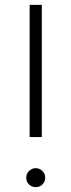

<svg xmlns="http://www.w3.org/2000/svg" viewBox="-20 -776 294 790"><path d="M166 -45Q166 -28 154.5 -17Q143 -6 127 -6Q111 -6 99.5 -17Q88 -28 88 -45Q88 -61 99.5 -72.5Q111 -84 127 -84Q143 -84 154.5 -72.5Q166 -61 166 -45ZM102 -756H152V-212H102Z"/></svg>

Font: Leon Sans
Style: Light
Weight: 300
Designer: Jongmin Kim
Version: Version 1.2